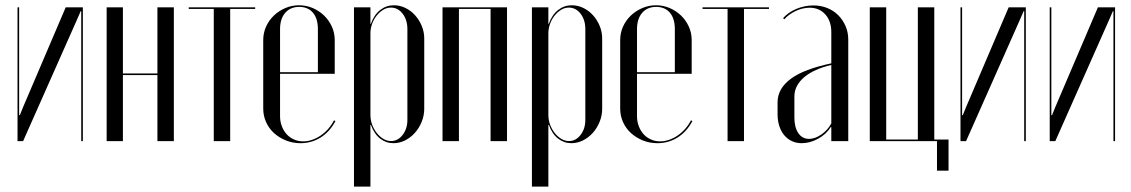

<svg xmlns="http://www.w3.org/2000/svg" viewBox="-20 -522 4183 710"><path d="M223 -495 65.2 -125.5 53.4 -96.2H50.8V-126.2V-495H44.8V0H65.4L265.5 -451.1L278.4 -480.8H280.4V-450.8V0H286.4V-495Z M374.4 -495V0H434.5V-244.4H562.1V0H622.9V-495H562.1V-250.4H434.5V-495Z M923.6 -495H677.9V-489H770.5V0H831.2V-489H923.6Z M953.4 -373.8V-120.5Q953.4 -93.8 964 -70.3Q974.6 -46.8 993.4 -29.8Q1012.3 -12.8 1037.4 -2.6Q1062.6 7.5 1090.9 7.5Q1132.5 7.5 1166.1 -13.8Q1199.6 -35 1220.5 -74.4L1215.1 -77Q1206.2 -59.8 1193.7 -45.5Q1181.1 -31.2 1165.9 -20.9Q1150.8 -10.5 1134 -4.9Q1117.2 0.8 1101.2 0.8Q1082.8 0.8 1066.8 -6.4Q1050.8 -13.6 1039.8 -25.9Q1028.8 -38.1 1022.2 -55.3Q1015.6 -72.5 1015.6 -91.9V-414.2Q1015.6 -452.4 1034.6 -474.4Q1053.6 -496.5 1086.4 -496.5Q1119.1 -496.5 1137.3 -474.9Q1155.5 -453.4 1155.5 -414.2V-255H1011.5V-249H1217.8V-374.1Q1217.8 -400.3 1207.2 -423.6Q1196.6 -446.9 1178.6 -464.4Q1160.6 -481.8 1136.7 -492.2Q1112.8 -502.5 1085.9 -502.5Q1059.1 -502.5 1035.1 -492.2Q1011 -481.9 992.6 -464.3Q974.2 -446.6 963.8 -423.4Q953.4 -400.2 953.4 -373.8Z M1349.8 -464V-495H1289V168H1349.8V-33.6V-59.9H1351.8Q1363.6 -26.8 1385.6 -9.6Q1407.6 7.5 1434.8 7.5Q1457.4 7.5 1477.9 -2.8Q1498.5 -13.1 1514.2 -30.7Q1529.9 -48.2 1539.3 -71.4Q1548.8 -94.6 1548.8 -119.4V-379.8Q1548.8 -404.1 1539.5 -426.4Q1530.2 -448.6 1514.9 -465.6Q1499.6 -482.6 1479.2 -492.6Q1458.9 -502.5 1436.2 -502.5Q1408.4 -502.5 1385.9 -485Q1363.4 -467.5 1351.1 -433.4H1349.8ZM1349.8 -96.9V-398.2Q1349.8 -416.2 1355.9 -433.5Q1362.1 -450.8 1372.9 -464.2Q1383.6 -477.8 1397.1 -485.8Q1410.6 -493.9 1425.5 -493.9Q1451.6 -493.9 1469.1 -471.1Q1486.5 -448.4 1486.5 -414.6V-78.9Q1486.5 -45.8 1468.9 -23.1Q1451.4 -0.4 1425.9 -0.4Q1411.2 -0.4 1397.8 -8.4Q1384.2 -16.5 1373.5 -30Q1362.8 -43.5 1356.2 -60.8Q1349.8 -78.1 1349.8 -96.9Z M1616.4 -495V0H1677.1V-489H1794.1V0H1854.9V-495Z M2007.8 -464V-495H1947V168H2007.8V-33.6V-59.9H2009.8Q2021.6 -26.8 2043.6 -9.6Q2065.6 7.5 2092.8 7.5Q2115.4 7.5 2135.9 -2.8Q2156.5 -13.1 2172.2 -30.7Q2187.9 -48.2 2197.3 -71.4Q2206.8 -94.6 2206.8 -119.4V-379.8Q2206.8 -404.1 2197.5 -426.4Q2188.2 -448.6 2172.9 -465.6Q2157.6 -482.6 2137.2 -492.6Q2116.9 -502.5 2094.2 -502.5Q2066.4 -502.5 2043.9 -485Q2021.4 -467.5 2009.1 -433.4H2007.8ZM2007.8 -96.9V-398.2Q2007.8 -416.2 2013.9 -433.5Q2020.1 -450.8 2030.9 -464.2Q2041.6 -477.8 2055.1 -485.8Q2068.6 -493.9 2083.5 -493.9Q2109.6 -493.9 2127.1 -471.1Q2144.5 -448.4 2144.5 -414.6V-78.9Q2144.5 -45.8 2126.9 -23.1Q2109.4 -0.4 2083.9 -0.4Q2069.2 -0.4 2055.8 -8.4Q2042.2 -16.5 2031.5 -30Q2020.8 -43.5 2014.2 -60.8Q2007.8 -78.1 2007.8 -96.9Z M2273.4 -373.8V-120.5Q2273.4 -93.8 2284 -70.3Q2294.6 -46.8 2313.4 -29.8Q2332.3 -12.8 2357.4 -2.6Q2382.6 7.5 2410.9 7.5Q2452.5 7.5 2486.1 -13.8Q2519.6 -35 2540.5 -74.4L2535.1 -77Q2526.2 -59.8 2513.7 -45.5Q2501.1 -31.2 2485.9 -20.9Q2470.8 -10.5 2454 -4.9Q2437.2 0.8 2421.2 0.8Q2402.8 0.8 2386.8 -6.4Q2370.8 -13.6 2359.8 -25.9Q2348.8 -38.1 2342.2 -55.3Q2335.6 -72.5 2335.6 -91.9V-414.2Q2335.6 -452.4 2354.6 -474.4Q2373.6 -496.5 2406.4 -496.5Q2439.1 -496.5 2457.3 -474.9Q2475.5 -453.4 2475.5 -414.2V-255H2331.5V-249H2537.8V-374.1Q2537.8 -400.3 2527.2 -423.6Q2516.6 -446.9 2498.6 -464.4Q2480.6 -481.8 2456.7 -492.2Q2432.8 -502.5 2405.9 -502.5Q2379.1 -502.5 2355.1 -492.2Q2331 -481.9 2312.6 -464.3Q2294.2 -446.6 2283.8 -423.4Q2273.4 -400.2 2273.4 -373.8Z M2823.6 -495H2577.9V-489H2670.5V0H2731.2V-489H2823.6Z M2855.4 -99.2Q2855.4 -75.6 2861.9 -55.6Q2868.5 -35.6 2880.2 -21.8Q2892 -7.9 2908.2 -0.2Q2924.5 7.5 2944.2 7.5Q2975.1 7.5 3005.2 -8.9Q3035.2 -25.4 3052.1 -52H3054.1V-28.2V0H3116.8V-375.5Q3116.8 -402.4 3106.8 -425.6Q3096.8 -448.8 3079.6 -465.9Q3062.5 -483 3039 -492.4Q3015.5 -501.9 2987.8 -501.9Q2971.5 -501.9 2955.2 -498.5Q2938.9 -495.1 2924.2 -488.9Q2909.6 -482.6 2897.1 -473.9Q2884.6 -465.1 2875.6 -454.8L2880.6 -450.8Q2888.2 -459.8 2898.9 -467.5Q2909.5 -475.2 2922.2 -481.3Q2934.9 -487.4 2948.2 -490.4Q2961.6 -493.5 2973.8 -493.5Q3009.5 -493.5 3031.8 -468.8Q3054.1 -444.1 3054.1 -403.2V-287.8Q3004.2 -277.2 2966.9 -263.2Q2929.6 -249.2 2904.9 -231Q2880.1 -212.8 2867.8 -191Q2855.4 -169.2 2855.4 -143.6ZM2971.8 -8.4Q2946.6 -8.4 2932.1 -29.8Q2917.6 -51.2 2917.6 -87.2V-165.8Q2917.6 -186.1 2927.1 -204.1Q2936.6 -222.1 2954.4 -237Q2972.2 -251.9 2997.6 -263.2Q3023 -274.6 3054.1 -281.8V-65.6Q3040.6 -40.6 3017.1 -24.5Q2993.6 -8.4 2971.8 -8.4Z M3196.4 0H3434.9V-495H3374.1V-6H3257.1V-495H3196.4ZM3420.9 0H3444.9V109H3487.6V-6H3420.9Z M3710 -495 3552.2 -125.5 3540.4 -96.2H3537.8V-126.2V-495H3531.8V0H3552.4L3752.5 -451.1L3765.4 -480.8H3767.4V-450.8V0H3773.4V-495Z M4040 -495 3882.2 -125.5 3870.4 -96.2H3867.8V-126.2V-495H3861.8V0H3882.4L4082.5 -451.1L4095.4 -480.8H4097.4V-450.8V0H4103.4V-495Z"/></svg>

Font: Moniqa Black
Style: Regular
Weight: 900
Designer: Rajesh Rajput
Foundry: Rajesh Rajput
Version: Version 1.000